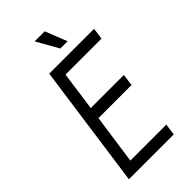

<svg xmlns="http://www.w3.org/2000/svg" viewBox="-266 -952 1026 1026"><g transform="rotate(-45 247.0 -438.5)"><path d="M396 0H57L155 -700H494L485 -635H213L182 -413H432L423 -346H173L133 -65H405ZM347 -753H292L222 -877H298Z"/></g></svg>

Font: Gudea
Style: Italic
Weight: 400
Version: Version 1.002